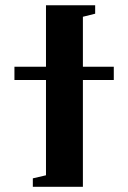

<svg xmlns="http://www.w3.org/2000/svg" viewBox="-20 -714 490 734"><path d="M415 -408.2H296.9V0H105.5V-32.2L155.8 -43.9V-408.2H35.2V-459H155.8V-693.8H343.8V-661.6L296.9 -649.9V-459H415Z"/></svg>

Font: Tinos
Style: Bold
Weight: 700
Designer: Steve Matteson
Foundry: Monotype Imaging Inc.
Version: Version 1.23